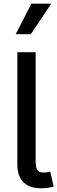

<svg xmlns="http://www.w3.org/2000/svg" viewBox="-20 -1008 308 1032"><path d="M73.2 -124.6C73.2 -41.2 116.5 5 203.5 3.9C230.5 3.9 253.9 -0.7 268.5 -5.3L250 -85.6C242.5 -83.8 234.7 -81 215.9 -80.6C180.8 -79.5 171.5 -97.3 171.5 -146.7V-727.3H73.2ZM145.6 -824.2 255.7 -988.3H148.8L64.3 -824.2Z"/></svg>

Font: Inter 465
Style: Regular
Weight: 400
Designer: Rasmus Andersson
Foundry: rsms
Version: Version 3.019;Glyphs 3.1.2 (3151)